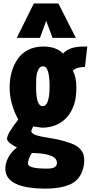

<svg xmlns="http://www.w3.org/2000/svg" viewBox="-20 -920 523 1106"><path d="M224.1 -184.6Q215.3 -184.6 171.4 -191.9Q160.2 -169.9 160.2 -165.5Q160.2 -144.5 220.7 -132.8Q248 -127.9 280.3 -122.6Q312.5 -117.2 345.2 -108.4Q377.9 -99.6 404.8 -87.9Q431.6 -75.7 448.2 -53.7Q464.8 -32.2 465.3 2.9Q464.8 38.1 453.1 68.4Q431.2 124 376.5 145.5Q321.3 166.5 245.6 166.5Q10.7 166.5 10.7 51.8Q10.7 17.6 29.3 -15.6Q47.9 -48.8 77.6 -70.3Q20.5 -99.6 20.5 -121.1Q20.5 -148.9 85.4 -231.4Q35.6 -322.3 35.6 -416Q35.6 -509.8 80.1 -577.6Q102.5 -611.8 140.6 -631.8Q178.7 -651.9 229.5 -651.9Q304.7 -651.9 342.8 -611.3Q378.4 -651.9 462.4 -651.9H482.9L469.2 -534.2Q420.9 -534.2 399.4 -512.7Q419.9 -475.6 419.9 -417Q419.9 -358.4 407.2 -319.3Q394.5 -280.3 370.1 -250Q345.7 -219.7 307.6 -202.1Q269.5 -184.6 224.1 -184.6ZM225.6 -308.6Q265.6 -308.6 265.6 -423.3Q265.6 -538.1 228 -538.1Q208.5 -538.1 198.7 -514.6Q189 -491.2 188.5 -461.9Q188 -432.6 188 -415.5Q188 -308.6 225.6 -308.6ZM308.1 18.1Q308.1 -34.2 174.8 -38.6H163.1Q141.1 -3.9 141.1 22.5Q141.1 51.3 249.5 51.3H252.4Q308.1 51.8 308.1 18.1ZM76.7 -701.7 174.8 -899.9H316.4L417 -701.7H282.7L246.1 -800.3L210.4 -701.7Z"/></svg>

Font: Oswald-Bold
Style: Bold
Weight: 700
Designer: vernon adams
Foundry: vernon adams
Version: Version 2.002; ttfautohint (v0.92.18-e454-dirty) -l 8 -r 50 